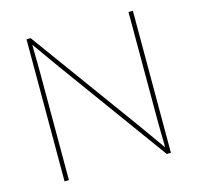

<svg xmlns="http://www.w3.org/2000/svg" viewBox="-106 -839 976 950"><g transform="rotate(-15 382.5 -364.0)"><path d="M109.9 0V-727.5H131.3L533.2 -175.3Q551.8 -149.9 569.6 -124.5Q587.4 -99.1 605.5 -74Q623.5 -48.8 641.6 -23.4H634.3Q634.3 -48.8 633.8 -74Q633.3 -99.1 632.8 -124.5Q632.3 -149.9 632.3 -175.3V-727.5H654.8V0H633.3L232.4 -551.3Q213.9 -576.7 196 -602.1Q178.2 -627.4 160.2 -652.8Q142.1 -678.2 123.5 -703.6H130.4Q130.4 -678.2 130.9 -652.8Q131.3 -627.4 131.8 -602.1Q132.3 -576.7 132.3 -551.3V0Z"/></g></svg>

Font: Inter 16pt Thin
Style: Regular
Weight: 250
Version: Version 4.001;git-66647c0bb